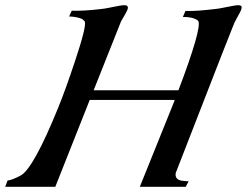

<svg xmlns="http://www.w3.org/2000/svg" viewBox="-30 -716 946 736"><path d="M896 -691C895 -694 890 -696 883 -696C876 -696 862 -694 839 -689C817 -684 801 -682 791 -681C748 -676 712 -673 681 -674L671 -651C694 -651 710 -648 721 -642C726 -640 729 -637 731 -634C738 -613 713 -525 654 -370H329L434 -634L453 -667C460 -680 462 -688 459 -691C458 -694 454 -696 447 -696C439 -696 424 -694 402 -689C380 -684 364 -682 354 -681C311 -676 275 -674 245 -675L235 -653C258 -652 274 -648 285 -643L295 -634C300 -621 287 -570 257 -480C234 -411 213 -352 193 -303C130 -148 82 -61 49 -43C26 -31 10 -25 -1 -24L-10 0H182L314 -333H639V-330L506 0H682L693 -21C686 -21 678 -22 669 -23C652 -25 643 -33 643 -47C643 -51 644 -55 646 -59C803 -464 878 -655 871 -633C871 -634 877 -645 888 -665C895 -677 897 -686 896 -691Z"/></svg>

Font: GFS Pyrsos
Style: Regular
Weight: 400
Designer: George Matthiopoulos
Foundry: George Matthiopoulos
Version: Version 1.0